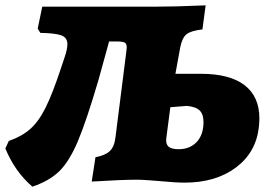

<svg xmlns="http://www.w3.org/2000/svg" viewBox="-38 -672 1001 718"><path d="M932 -229Q932 -218 930 -196Q919 -101 843.5 -45Q768 11 652 11Q620 11 556 5Q544 4 517.5 2Q491 0 474 0Q417 0 305 7L319 -84Q356 -91 373 -107.5Q390 -124 394 -160L434 -476Q436 -490 436 -494Q436 -509 428 -513Q420 -517 396 -517H370L330 -372Q285 -219 253 -143.5Q221 -68 183.5 -31.5Q146 5 83 26Q17 -31 -18 -117L-5 -145Q44 -162 75.5 -190Q107 -218 133 -270.5Q159 -323 190 -417L204 -459Q214 -488 214 -507Q214 -531 192 -539.5Q170 -548 113 -549L103 -565L120 -647H496H539Q616 -647 731 -652L719 -562Q675 -557 659 -543.5Q643 -530 636 -495L618 -396H714Q821 -396 876.5 -353.5Q932 -311 932 -229ZM660 -276 599 -271 584 -156Q581 -134 592 -124Q603 -114 630 -114Q672 -114 697.5 -141Q723 -168 723 -216Q723 -245 708.5 -259Q694 -273 660 -276Z"/></svg>

Font: Alegreya Black
Style: Italic
Weight: 900
Italic angle: -7°
Designer: Juan Pablo del Peral
Foundry: Huerta Tipografica
Version: Version 2.007; ttfautohint (v1.6)